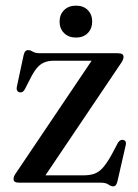

<svg xmlns="http://www.w3.org/2000/svg" viewBox="-20 -647 488 680"><path d="M407 -421 131.5 -12 114.5 -26H275.5Q298.5 -26 314.5 -31.8Q330.5 -37.5 344.5 -53.2Q358.5 -69 375.5 -99.5L397.5 -141Q401.5 -147.5 406.2 -150Q411 -152.5 416 -151.5Q422 -150.5 424.5 -146Q427 -141.5 425.5 -134L396 -5Q393.5 5 390 9Q386.5 13 381 13Q373 13 364 6.5Q355 0 337 0H49Q37.5 0 32.8 -3.2Q28 -6.5 28 -12.5Q28 -17.5 30.2 -23.2Q32.5 -29 38.5 -37L313 -444.5L329.5 -432H171.5Q152 -432 137.5 -426.2Q123 -420.5 111 -406.5Q99 -392.5 86.5 -367L68 -331Q64.5 -324.5 60 -321.8Q55.5 -319 49.5 -320Q43.5 -321.5 40.8 -326.2Q38 -331 39.5 -339L63.5 -451Q66 -461.5 69.8 -465.5Q73.5 -469.5 80 -469.5Q87.5 -469.5 96.2 -464Q105 -458.5 122 -458.5H396.5Q408 -458.5 412.8 -455.2Q417.5 -452 417.5 -445.5Q417.5 -441 415.2 -435.2Q413 -429.5 407 -421ZM249 -514Q223 -514 207 -529.8Q191 -545.5 191 -570.5Q191 -595.5 207 -611.2Q223 -627 249 -627Q275.5 -627 291 -611.2Q306.5 -595.5 306.5 -570.5Q306.5 -546 291 -530Q275.5 -514 249 -514Z"/></svg>

Font: Fraunces 60pt
Style: Regular
Weight: 400
Version: Version 1.000;[b76b70a41]